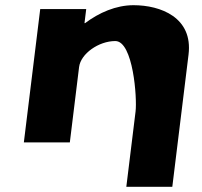

<svg xmlns="http://www.w3.org/2000/svg" viewBox="-20 -548 776 739"><path d="M71.8 0H248.8L284.4 -290C290.7 -341 359.6 -390 423.8 -390C492.7 -390 508.1 -170 501.8 -119L466.2 171H643.2L705.7 -338C723.2 -481 598 -528 493.9 -528C426.2 -528 360.9 -499 307.6 -459H305.2L311.8 -513H134.8Z"/></svg>

Font: Hussar
Style: BdSuprExtOblOne
Weight: 700
Foundry: Cannot Into Space Fonts
Version: Version 2.00